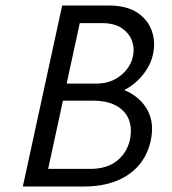

<svg xmlns="http://www.w3.org/2000/svg" viewBox="-20 -678 624 698"><path d="M63 0 206 -658H374Q441 -658 480 -631.5Q519 -605 532.5 -564Q546 -523 536 -480Q528 -442 499.5 -406Q471 -370 426 -347.5Q381 -325 324 -325L333 -368Q401 -368 449 -342.5Q497 -317 519 -272Q541 -227 528 -167Q517 -115 485 -77.5Q453 -40 402.5 -20Q352 0 285 0ZM155 -64H308Q367 -64 403.5 -92Q440 -120 452 -168Q461 -211 448.5 -243Q436 -275 403 -293.5Q370 -312 318 -312H180L195 -374H329Q367 -374 394.5 -388Q422 -402 440 -424.5Q458 -447 463 -472Q470 -501 460 -529Q450 -557 423 -575.5Q396 -594 350 -594H270Z"/></svg>

Font: Ysabeau Office Medium
Style: Italic
Weight: 500
Italic angle: -12°
Designer: Christian Thalmann (Catharsis Fonts)
Version: Version 2.001;gftools[0.9.30]; featfreeze: tnum,lnum,ss02